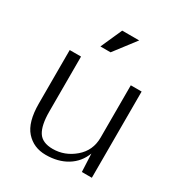

<svg xmlns="http://www.w3.org/2000/svg" viewBox="-179 -862 931 999"><g transform="rotate(30 287.0 -362.5)"><path d="M146 -518V-188Q146 -106 170.5 -67Q195 -28 258 -28Q330 -28 387.5 -77Q445 -126 445 -204V-518H510V0H450L445 -108Q422 -48 369 -15.5Q316 17 242 17Q169 17 123.5 -34Q78 -85 78 -197V-518ZM264 -742H366L268 -614H207Z"/></g></svg>

Font: Afta sans
Style: Regular
Weight: 400
Designer: par.qink
Foundry: Oriol Esparraguera Font
Version: Version 1.000